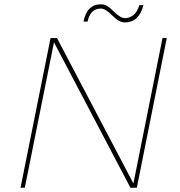

<svg xmlns="http://www.w3.org/2000/svg" viewBox="-20 -878 840 898"><path d="M564 -773Q537 -773 505 -805.5Q473.5 -838 451.5 -838Q402.5 -838 389.5 -777H370.5Q386.5 -858 452.5 -858Q479.5 -858 511 -825.5Q543 -793 565 -793Q585.5 -793 603.5 -807.2Q621.5 -821.5 632 -854H651Q630 -773 564 -773ZM620 0H590L232.5 -680L96 0H76L216.5 -700H246.5L604 -20L740 -700H760Z"/></svg>

Font: Argentum Sans Thin
Style: Italic
Weight: 100
Italic angle: -11°
Designer: Julieta Ulanovsky (font), Cristiano Sobral (main changes and remaster)
Foundry: Julieta Ulanovsky (font), Cristiano Sobral (main changes and remaster)
Version: Version 2.007;June 15, 2022;FontCreator 14.0.0.2814 64-bit; 